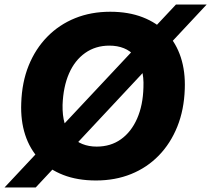

<svg xmlns="http://www.w3.org/2000/svg" viewBox="-43 -790 935 850"><path d="M382 9Q300 9 237 -15.5Q174 -40 131.5 -85Q89 -130 68.5 -193Q48 -256 51 -333Q54 -426 84 -500Q114 -574 166.5 -627.5Q219 -681 289.5 -709.5Q360 -738 445 -738Q526 -738 589 -713.5Q652 -689 694.5 -644Q737 -599 757.5 -536Q778 -473 775 -396Q772 -304 742 -229.5Q712 -155 660 -101.5Q608 -48 537.5 -19.5Q467 9 382 9ZM385 -141Q447 -141 492.5 -173.5Q538 -206 564 -265Q590 -324 592 -403Q594 -449 584 -483.5Q574 -518 554 -541.5Q534 -565 505.5 -576.5Q477 -588 441 -588Q380 -588 334 -555.5Q288 -523 262.5 -464.5Q237 -406 234 -326Q233 -279 243 -244.5Q253 -210 273 -187Q293 -164 321.5 -152.5Q350 -141 385 -141ZM-23 40 736 -770H872L115 40Z"/></svg>

Font: Mona Sans ExtraLight ExtraBold
Style: Italic
Weight: 800
Italic angle: -11.6951°
Version: Version 2.000